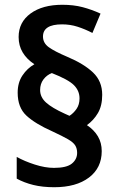

<svg xmlns="http://www.w3.org/2000/svg" viewBox="-20 -783 499 804"><path d="M54 -395Q54 -437 74 -467Q94 -497 124 -514Q92 -535 75 -563.5Q58 -592 58 -628Q58 -690 108 -726.5Q158 -763 241 -763Q288 -763 326 -753Q364 -743 401 -726L367 -645Q336 -661 305 -671Q274 -681 240 -681Q160 -681 160 -630Q160 -603 184 -585.5Q208 -568 262 -545Q331 -516 369.5 -479.5Q408 -443 408 -386Q408 -340 390 -309.5Q372 -279 344 -259Q374 -239 390 -212Q406 -185 406 -150Q406 -80 352.5 -39.5Q299 1 207 1Q158 1 119.5 -8.5Q81 -18 50 -35V-126Q82 -108 125.5 -94Q169 -80 206 -80Q259 -80 281 -98Q303 -116 303 -143Q303 -161 295 -174Q287 -187 264.5 -200Q242 -213 199 -233Q127 -265 90.5 -299Q54 -333 54 -395ZM148 -406Q148 -376 173 -353.5Q198 -331 251 -307L271 -298Q288 -309 300.5 -327Q313 -345 313 -371Q313 -403 289.5 -426.5Q266 -450 197 -477Q176 -469 162 -450.5Q148 -432 148 -406Z"/></svg>

Font: Noto Sans Arabic UI SmCn SmBd
Style: Regular
Weight: 600
Width: 4
Designer: Monotype Design Team, Nadine Chahine and Nizar Qandah
Foundry: Monotype Imaging Inc.
Version: Version 2.010; ttfautohint (v1.8.4.7-5d5b)